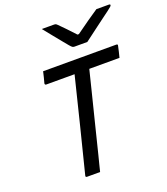

<svg xmlns="http://www.w3.org/2000/svg" viewBox="-167 -1061 1024 1177"><g transform="rotate(-20 345.5 -473.0)"><path d="M281 0H196Q185 0 188 -11Q226 -162 264 -313.5Q302 -465 339 -617H154Q149 -617 147 -620.5Q145 -624 146 -628Q151 -647 155.5 -664Q160 -681 164 -700H641Q653 -700 649 -689Q645 -670 641 -653Q637 -636 632 -617H435Q427 -585 419 -552.5Q411 -520 403 -488Q378 -391 354.5 -294Q331 -197 306 -99Q299 -73 293 -48Q287 -23 281 0ZM480 -776H396Q389 -776 383.5 -779.5Q378 -783 367 -796Q358 -807 336.5 -833Q315 -859 290.5 -889.5Q266 -920 245 -946H321Q332 -946 336 -944Q340 -942 347 -935Q360 -922 383 -898.5Q406 -875 439 -839Q443 -839 448 -839Q496 -874 533.5 -900Q571 -926 601 -946H681Q693 -946 691 -939Q690 -935 685 -930.5Q680 -926 662 -912Q646 -900 621.5 -882Q597 -864 570.5 -844Q544 -824 520 -806Q496 -788 480 -776Z"/></g></svg>

Font: Recursive Sn Lnr St
Style: Italic
Weight: 400
Italic angle: -15°
Version: Version 1.079;hotconv 1.0.112;makeotfexe 2.5.65598; ttfautoh